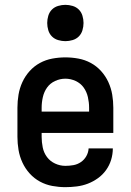

<svg xmlns="http://www.w3.org/2000/svg" viewBox="-20 -765 540 793"><path d="M250 8Q223 8 196 3Q169 -2 145 -15Q121 -28 102.5 -48.5Q84 -69 72.5 -94Q61 -119 56.5 -146Q52 -173 52 -200V-320Q52 -347 56.5 -374Q61 -401 72.5 -426Q84 -451 102.5 -471.5Q121 -492 145 -505Q169 -518 196 -523Q223 -528 250 -528Q277 -528 304 -523Q331 -518 355 -505Q379 -492 397.5 -471.5Q416 -451 427.5 -426Q439 -401 443.5 -374Q448 -347 448 -320V-216H152V-200Q152 -178 156.5 -156Q161 -134 174 -116.5Q187 -99 207.5 -89.5Q228 -80 250 -80Q267 -80 283.5 -83Q300 -86 314 -95.5Q328 -105 336.5 -120Q345 -135 346 -152H446Q446 -128 439 -105Q432 -82 418 -62.5Q404 -43 384.5 -29Q365 -15 343 -6.5Q321 2 297 5Q273 8 250 8ZM348 -304V-320Q348 -342 343 -364Q338 -386 325.5 -403.5Q313 -421 292.5 -430.5Q272 -440 250 -440Q228 -440 207.5 -430.5Q187 -421 174.5 -403.5Q162 -386 157 -364Q152 -342 152 -320V-304ZM250 -595Q235 -595 220 -599.5Q205 -604 194.5 -614.5Q184 -625 179.5 -640Q175 -655 175 -670Q175 -685 179.5 -700Q184 -715 194.5 -725.5Q205 -736 220 -740.5Q235 -745 250 -745Q265 -745 280 -740.5Q295 -736 305.5 -725.5Q316 -715 320.5 -700Q325 -685 325 -670Q325 -655 320.5 -640Q316 -625 305.5 -614.5Q295 -604 280 -599.5Q265 -595 250 -595Z"/></svg>

Font: Iosevka Semibold
Style: Regular
Weight: 600
Monospace: yes
Designer: Belleve Invis
Foundry: Belleve Invis
Version: Version 33.2.3; ttfautohint (v1.8.4)